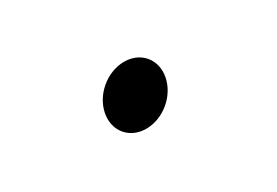

<svg xmlns="http://www.w3.org/2000/svg" viewBox="-33 -142 316 219"><g transform="rotate(20 125.0 -32.0)"><path d="M121 12C141 12 157 -8 157 -32C157 -56 141 -76 121 -76C101 -76 85 -56 85 -32C85 -8 101 12 121 12Z"/></g></svg>

Font: Inconsolata UltraCondensed Thin
Style: Regular
Weight: 100
Width: 1
Monospace: yes
Designer: Raph Levien, Cyreal, Brenton Simpson
Foundry: Raph Levien, Cyreal, Google
Version: Version 3.100